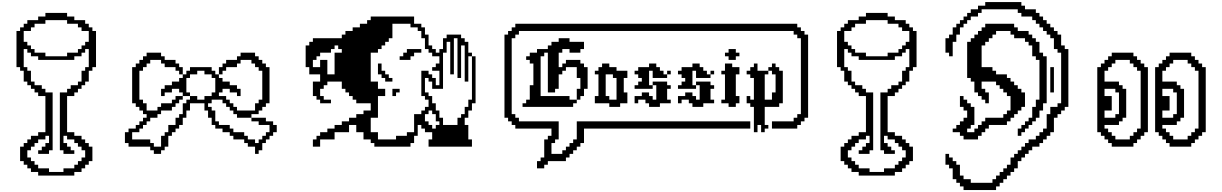

<svg xmlns="http://www.w3.org/2000/svg" viewBox="-20 -1449 12076 1897"><path d="M357.1 214.3V178.6H321.4V142.9H285.7V107.1H250V35.7H285.7V0H321.4V-35.7H357.1V-71.4H428.6V-107.1H464.3V-35.7H428.6V0H392.9V35.7H357.1V71.4H464.3V35.7H500V-535.7H428.6V-571.4H392.9V-607.1H321.4V-642.9H285.7V-750H250V-785.7H214.3V-964.3H250V-928.6H285.7V-892.9H357.1V-857.1H714.3V-892.9H785.7V-928.6H821.4V-964.3H857.1V-785.7H821.4V-750H785.7V-642.9H750V-607.1H678.6V-571.4H642.9V-535.7H571.4V35.7H607.1V71.4H714.3V35.7H678.6V0H642.9V-35.7H607.1V-107.1H642.9V-71.4H714.3V-35.7H750V0H785.7V35.7H821.4V107.1H785.7V142.9H750V178.6H714.3V214.3H607.1V250H464.3V214.3ZM357.1 -107.1H285.7V-71.4H250V-35.7H214.3V0H178.6V142.9H214.3V178.6H250V214.3H285.7V250H357.1V285.7H714.3V250H785.7V214.3H821.4V178.6H857.1V142.9H892.9V0H857.1V-35.7H821.4V-71.4H785.7V-107.1H714.3V-142.9H642.9V-500H714.3V-535.7H750V-571.4H785.7V-607.1H821.4V-642.9H857.1V-750H892.9V-785.7H928.6V-1142.9H892.9V-1178.6H857.1V-1214.3H821.4V-1250H714.3V-1285.7H642.9V-1321.4H428.6V-1285.7H357.1V-1250H250V-1214.3H214.3V-1178.6H178.6V-1142.9H142.9V-785.7H178.6V-750H214.3V-642.9H250V-607.1H285.7V-571.4H321.4V-535.7H357.1V-500H428.6V-142.9H357.1ZM857.1 -1035.7H821.4V-1000H785.7V-964.3H750V-928.6H642.9V-892.9H428.6V-928.6H321.4V-964.3H285.7V-1000H250V-1035.7H214.3V-1142.9H285.7V-1178.6H321.4V-1214.3H428.6V-1250H642.9V-1214.3H750V-1178.6H785.7V-1142.9H857.1Z M1214.3 -142.9V-35.7H1250V0H1464.3V35.7H1500V71.4H1571.4V35.7H1607.1V0H1642.9V-107.1H1678.6V-142.9H1714.3V-178.6H1750V-214.3H1785.7V-285.7H1821.4V-357.1H1857.1V-428.6H2000V-357.1H2035.7V-285.7H2071.4V-214.3H2107.1V-178.6H2178.6V-142.9H2250V-107.1H2285.7V-71.4H2392.9V-35.7H2428.6V0H2500V71.4H2535.7V35.7H2571.4V-35.7H2607.1V-71.4H2642.9V-107.1H2678.6V-142.9H2714.3V-214.3H2678.6V-250H2607.1V-285.7H2464.3V-250H2535.7V-214.3H2642.9V-142.9H2607.1V-107.1H2571.4V-71.4H2535.7V-35.7H2500V-71.4H2428.6V-107.1H2392.9V-142.9H2285.7V-178.6H2250V-214.3H2142.9V-250H2107.1V-357.1H2071.4V-392.9H2035.7V-428.6H2071.4V-464.3H2178.6V-428.6H2214.3V-392.9H2250V-357.1H2285.7V-321.4H2321.4V-285.7H2464.3V-321.4H2535.7V-357.1H2571.4V-392.9H2607.1V-428.6H2642.9V-785.7H2607.1V-821.4H2571.4V-857.1H2535.7V-892.9H2500V-928.6H2357.1V-892.9H2321.4V-857.1H2214.3V-821.4H2178.6V-785.7H2142.9V-714.3H2178.6V-750H2214.3V-785.7H2321.4V-821.4H2357.1V-857.1H2464.3V-821.4H2500V-785.7H2535.7V-750H2571.4V-464.3H2535.7V-428.6H2500V-357.1H2321.4V-392.9H2285.7V-428.6H2250V-464.3H2214.3V-500H2142.9V-535.7H2178.6V-571.4H2250V-535.7H2321.4V-500H2357.1V-571.4H2321.4V-607.1H2250V-642.9H2178.6V-678.6H2142.9V-714.3H2107.1V-750H2071.4V-785.7H1857.1V-750H1821.4V-714.3H1785.7V-678.6H1750V-642.9H1678.6V-607.1H1607.1V-571.4H1571.4V-500H1607.1V-535.7H1678.6V-571.4H1750V-535.7H1785.7V-500H1857.1V-535.7H1821.4V-678.6H1857.1V-714.3H1928.6V-750H2000V-714.3H2071.4V-678.6H2107.1V-535.7H2071.4V-500H2000V-464.3H1928.6V-500H1857.1V-464.3H1821.4V-428.6H1785.7V-321.4H1750V-285.7H1714.3V-214.3H1642.9V-142.9H1607.1V-107.1H1571.4V0H1500V-35.7H1464.3V-71.4H1285.7V-142.9H1357.1V-178.6H1392.9V-214.3H1428.6V-250H1464.3V-285.7H1535.7V-321.4H1571.4V-357.1H1678.6V-392.9H1714.3V-428.6H1750V-464.3H1785.7V-500H1714.3V-464.3H1678.6V-428.6H1571.4V-392.9H1535.7V-357.1H1428.6V-428.6H1392.9V-464.3H1357.1V-750H1392.9V-785.7H1428.6V-821.4H1464.3V-857.1H1571.4V-821.4H1607.1V-785.7H1714.3V-750H1750V-714.3H1785.7V-785.7H1750V-821.4H1714.3V-857.1H1607.1V-892.9H1571.4V-928.6H1428.6V-892.9H1392.9V-857.1H1357.1V-821.4H1321.4V-785.7H1285.7V-428.6H1321.4V-392.9H1357.1V-357.1H1392.9V-321.4H1428.6V-285.7H1392.9V-250H1357.1V-214.3H1321.4V-178.6H1250V-142.9Z M3071.4 -71.4V0H3142.9V-71.4H3285.7V-142.9H3428.6V-214.3H3500V-142.9H3571.4V-71.4H3642.9V-35.7H3678.6V0H4035.7V-35.7H4071.4V-107.1H4107.1V-214.3H4142.9V-178.6H4178.6V-142.9H4250V-71.4H4214.3V0H4642.9V-71.4H4607.1V-214.3H4571.4V-285.7H4607.1V-357.1H4642.9V-428.6H4678.6V-892.9H4642.9V-464.3H4607.1V-392.9H4571.4V-321.4H4535.7V-285.7H4500V-214.3H4357.1V-285.7H4321.4V-357.1H4285.7V-428.6H4250V-500H4214.3V-535.7H4178.6V-678.6H4214.3V-642.9H4250V-571.4H4357.1V-928.6H4392.9V-1035.7H4428.6V-714.3H4464.3V-1071.4H4500V-678.6H4535.7V-1000H4571.4V-642.9H4607.1V-892.9H4642.9V-928.6H4607.1V-1035.7H4571.4V-1071.4H4535.7V-1107.1H4392.9V-1071.4H4357.1V-964.3H4321.4V-928.6H4285.7V-964.3H4250V-1000H4214.3V-1107.1H4178.6V-1178.6H4142.9V-1214.3H4071.4V-1285.7H3642.9V-1250H3607.1V-1214.3H3535.7V-1178.6H3464.3V-1142.9H3392.9V-1107.1H3357.1V-1071.4H3071.4V-1035.7H3035.7V-1000H3000V-785.7H3035.7V-714.3H3142.9V-642.9H3071.4V-500H3107.1V-464.3H3142.9V-428.6H3250V-464.3H3178.6V-500H3142.9V-571.4H3178.6V-607.1H3214.3V-642.9H3357.1V-571.4H3392.9V-535.7H3428.6V-500H3464.3V-464.3H3500V-428.6H3642.9V-357.1H3571.4V-321.4H3500V-285.7H3428.6V-250H3357.1V-214.3H3285.7V-178.6H3214.3V-142.9H3142.9V-107.1H3107.1V-71.4ZM3714.3 -142.9H3642.9V-285.7H3714.3V-500H3785.7V-571.4H3714.3V-642.9H3642.9V-928.6H3714.3V-964.3H3750V-1000H3785.7V-1035.7H3821.4V-1071.4H3857.1V-1214.3H4035.7V-1178.6H4107.1V-1142.9H4142.9V-1071.4H4178.6V-964.3H4214.3V-928.6H4250V-892.9H4321.4V-821.4H4285.7V-785.7H4250V-750H4321.4V-607.1H4285.7V-678.6H4250V-714.3H4214.3V-750H4142.9V-500H4178.6V-464.3H4214.3V-392.9H4178.6V-357.1H4142.9V-321.4H4071.4V-142.9H4000V-107.1H3892.9V-71.4H3714.3ZM3142.9 -785.7H3071.4V-857.1H3107.1V-892.9H3142.9V-928.6H3250V-964.3H3285.7V-1000H3321.4V-964.3H3357.1V-928.6H3285.7V-714.3H3214.3V-857.1H3142.9ZM3750 -714.3V-678.6H3785.7V-642.9H3857.1V-678.6H3821.4V-714.3H3785.7V-750H3750V-821.4H3714.3V-714.3ZM3857.1 -571.4V-500H3892.9V-535.7H3928.6V-571.4ZM3928.6 -892.9V-857.1H4035.7V-892.9H4071.4V-928.6H4142.9V-964.3H4000V-928.6H3964.3V-892.9ZM4250 -357.1V-321.4H4285.7V-250H4321.4V-214.3H4285.7V-178.6H4250V-214.3H4214.3V-250H4178.6V-321.4H4214.3V-357.1Z M5285.7 142.9V214.3H5357.1V178.6H5392.9V142.9H5571.4V107.1H5607.1V71.4H5642.9V35.7H5678.6V0H5714.3V-35.7H5750V-178.6H7392.9V-250H5678.6V-71.4H5642.9V-35.7H5607.1V0H5571.4V35.7H5535.7V71.4H5428.6V-35.7H5464.3V-71.4H5500V-250H5107.1V-285.7H5071.4V-321.4H5035.7V-1071.4H5071.4V-1107.1H5107.1V-1142.9H7821.4V-1107.1H7857.1V-1071.4H7892.9V-321.4H7857.1V-285.7H7821.4V-250H7607.1V-178.6H7857.1V-214.3H7892.9V-250H7928.6V-285.7H7964.3V-1107.1H7928.6V-1142.9H7892.9V-1178.6H7857.1V-1214.3H5071.4V-1178.6H5035.7V-1142.9H5000V-1107.1H4964.3V-285.7H5000V-250H5035.7V-214.3H5071.4V-178.6H5428.6V-107.1H5392.9V-71.4H5357.1V107.1H5321.4V142.9ZM5142.9 -428.6V-392.9H5642.9V-428.6H5678.6V-464.3H5607.1V-500H5321.4V-892.9H5357.1V-928.6H5392.9V-535.7H5464.3V-571.4H5500V-714.3H5535.7V-750H5571.4V-785.7H5678.6V-678.6H5714.3V-571.4H5678.6V-464.3H5714.3V-500H5750V-571.4H5785.7V-785.7H5750V-821.4H5714.3V-857.1H5571.4V-821.4H5535.7V-785.7H5500V-928.6H5535.7V-964.3H5607.1V-928.6H5714.3V-964.3H5750V-1035.7H5607.1V-1071.4H5500V-1035.7H5428.6V-1000H5392.9V-964.3H5285.7V-928.6H5214.3V-892.9H5178.6V-857.1H5214.3V-821.4H5250V-607.1H5214.3V-464.3H5178.6V-428.6ZM5892.9 -500H5857.1V-428.6H6000V-392.9H6107.1V-428.6H6178.6V-535.7H6142.9V-678.6H6178.6V-750H6071.4V-785.7H6000V-821.4H5928.6V-785.7H5892.9V-750H5857.1V-714.3H5892.9ZM6000 -464.3V-500H5964.3V-714.3H6035.7V-678.6H6071.4V-464.3ZM6321.4 -500H6250V-428.6H6285.7V-464.3H6357.1V-428.6H6392.9V-392.9H6500V-428.6H6607.1V-464.3H6571.4V-571.4H6607.1V-607.1H6571.4V-642.9H6428.6V-607.1H6464.3V-464.3H6428.6V-500H6392.9V-535.7H6321.4ZM6250 -607.1V-571.4H6428.6V-607.1H6392.9V-750H6428.6V-678.6H6571.4V-714.3H6535.7V-750H6500V-785.7H6464.3V-821.4H6392.9V-785.7H6285.7V-750H6250V-714.3H6285.7V-678.6H6321.4V-642.9H6285.7V-607.1ZM6571.4 -750V-714.3H6607.1V-750ZM6750 -500H6678.6V-428.6H6714.3V-464.3H6785.7V-428.6H6821.4V-392.9H6928.6V-428.6H7035.7V-464.3H7000V-571.4H7035.7V-607.1H7000V-642.9H6857.1V-607.1H6892.9V-464.3H6857.1V-500H6821.4V-535.7H6750ZM6678.6 -607.1V-571.4H6857.1V-607.1H6821.4V-750H6857.1V-678.6H7000V-714.3H6964.3V-750H6928.6V-785.7H6892.9V-821.4H6821.4V-785.7H6714.3V-750H6678.6V-714.3H6714.3V-678.6H6750V-642.9H6714.3V-607.1ZM7000 -750V-714.3H7035.7V-750ZM7142.9 -821.4V-750H7107.1V-714.3H7142.9V-464.3H7107.1V-428.6H7178.6V-392.9H7250V-428.6H7285.7V-500H7250V-714.3H7285.7V-785.7H7214.3V-821.4ZM7142.9 -928.6V-892.9H7178.6V-857.1H7250V-892.9H7285.7V-928.6H7250V-964.3H7178.6V-928.6ZM7464.3 -750V-821.4H7428.6V-785.7H7392.9V-750H7357.1V-714.3H7392.9V-678.6H7428.6V-464.3H7392.9V-500H7357.1V-428.6H7392.9V-392.9H7428.6V-142.9H7464.3V-214.3H7500V-142.9H7535.7V-178.6H7571.4V-214.3H7535.7V-392.9H7678.6V-428.6H7714.3V-750H7678.6V-785.7H7642.9V-821.4H7607.1V-785.7H7571.4V-750H7607.1V-714.3H7642.9V-535.7H7607.1V-464.3H7535.7V-714.3H7571.4V-750Z M8464.3 214.3V178.6H8428.6V142.9H8392.9V107.1H8357.1V35.7H8392.9V0H8428.6V-35.7H8464.3V-71.4H8535.7V-107.1H8571.4V-35.7H8535.7V0H8500V35.7H8464.3V71.4H8571.4V35.7H8607.1V-535.7H8535.7V-571.4H8500V-607.1H8428.6V-642.9H8392.9V-750H8357.1V-785.7H8321.4V-964.3H8357.1V-928.6H8392.9V-892.9H8464.3V-857.1H8821.4V-892.9H8892.9V-928.6H8928.6V-964.3H8964.3V-785.7H8928.6V-750H8892.9V-642.9H8857.1V-607.1H8785.7V-571.4H8750V-535.7H8678.6V35.7H8714.3V71.4H8821.4V35.7H8785.7V0H8750V-35.7H8714.3V-107.1H8750V-71.4H8821.4V-35.7H8857.1V0H8892.9V35.7H8928.6V107.1H8892.9V142.9H8857.1V178.6H8821.4V214.3H8714.3V250H8571.4V214.3ZM8464.3 -107.1H8392.9V-71.4H8357.1V-35.7H8321.4V0H8285.7V142.9H8321.4V178.6H8357.1V214.3H8392.9V250H8464.3V285.7H8821.4V250H8892.9V214.3H8928.6V178.6H8964.3V142.9H9000V0H8964.3V-35.7H8928.6V-71.4H8892.9V-107.1H8821.4V-142.9H8750V-500H8821.4V-535.7H8857.1V-571.4H8892.9V-607.1H8928.6V-642.9H8964.3V-750H9000V-785.7H9035.7V-1142.9H9000V-1178.6H8964.3V-1214.3H8928.6V-1250H8821.4V-1285.7H8750V-1321.4H8535.7V-1285.7H8464.3V-1250H8357.1V-1214.3H8321.4V-1178.6H8285.7V-1142.9H8250V-785.7H8285.7V-750H8321.4V-642.9H8357.1V-607.1H8392.9V-571.4H8428.6V-535.7H8464.3V-500H8535.7V-142.9H8464.3ZM8964.3 -1035.7H8928.6V-1000H8892.9V-964.3H8857.1V-928.6H8750V-892.9H8535.7V-928.6H8428.6V-964.3H8392.9V-1000H8357.1V-1035.7H8321.4V-1142.9H8392.9V-1178.6H8428.6V-1214.3H8535.7V-1250H8750V-1214.3H8857.1V-1178.6H8892.9V-1142.9H8964.3Z M9321.4 71.4V178.6H9357.1V214.3H9392.9V321.4H9428.6V357.1H9464.3V392.9H9500V428.6H9821.4V392.9H9857.1V357.1H9892.9V321.4H9928.6V285.7H9964.3V250H10000V214.3H10035.7V142.9H10071.4V107.1H10107.1V71.4H10142.9V35.7H10178.6V0H10250V-35.7H10285.7V-71.4H10321.4V-107.1H10357.1V-142.9H10392.9V-285.7H10428.6V-321.4H10464.3V-357.1H10500V-392.9H10535.7V-964.3H10500V-1000H10464.3V-1107.1H10428.6V-1142.9H10392.9V-1178.6H10357.1V-1214.3H10321.4V-1250H10285.7V-1285.7H10250V-1321.4H10214.3V-1357.1H10107.1V-1392.9H10071.4V-1428.6H9714.3V-1392.9H9642.9V-1357.1H9571.4V-1321.4H9535.7V-1285.7H9500V-1250H9464.3V-1214.3H9428.6V-1178.6H9392.9V-1107.1H9357.1V-1071.4H9321.4V-928.6H9357.1V-892.9H9392.9V-1035.7H9428.6V-1107.1H9464.3V-1178.6H9500V-1214.3H9535.7V-1250H9571.4V-1285.7H9642.9V-1321.4H9678.6V-1357.1H10035.7V-1321.4H10071.4V-1285.7H10178.6V-1250H10214.3V-1214.3H10250V-1178.6H10285.7V-1142.9H10321.4V-1107.1H10357.1V-1071.4H10392.9V-964.3H10428.6V-928.6H10464.3V-428.6H10428.6V-392.9H10357.1V-321.4H10321.4V-178.6H10285.7V-142.9H10250V-107.1H10214.3V-71.4H10142.9V-35.7H10107.1V0H10071.4V35.7H10035.7V71.4H10000V107.1H9964.3V178.6H9928.6V214.3H9892.9V250H9857.1V285.7H9821.4V321.4H9785.7V357.1H9571.4V321.4H9500V285.7H9464.3V178.6H9428.6V142.9H9392.9V107.1H9357.1V71.4ZM9535.7 -1035.7V-678.6H9571.4V-642.9H9607.1V-535.7H9642.9V-500H9678.6V-464.3H9714.3V-428.6H9750V-535.7H9714.3V-571.4H9678.6V-642.9H9821.4V-607.1H9857.1V-571.4H9892.9V-535.7H9928.6V-500H9964.3V-357.1H9928.6V-321.4H9892.9V-285.7H9714.3V-250H9678.6V-214.3H9642.9V-178.6H9607.1V-142.9H9535.7V-178.6H9571.4V-214.3H9607.1V-392.9H9571.4V-428.6H9535.7V-464.3H9500V-500H9464.3V-392.9H9500V-357.1H9535.7V-285.7H9500V-250H9464.3V-214.3H9428.6V-178.6H9392.9V-142.9H9464.3V-107.1H9500V-71.4H9642.9V-107.1H9678.6V-142.9H9714.3V-178.6H9750V-214.3H9928.6V-250H9964.3V-285.7H10000V-321.4H10035.7V-357.1H10071.4V-392.9H10107.1V-535.7H10071.4V-571.4H10035.7V-607.1H10000V-642.9H9964.3V-678.6H9928.6V-714.3H9821.4V-750H9785.7V-785.7H9678.6V-1000H9714.3V-1035.7H9750V-1071.4H9785.7V-1107.1H9821.4V-1142.9H9964.3V-1107.1H10000V-1071.4H10107.1V-1035.7H10142.9V-1000H10178.6V-892.9H10214.3V-857.1H10250V-464.3H10214.3V-392.9H10178.6V-285.7H10142.9V-250H10107.1V-214.3H10071.4V-178.6H10035.7V-107.1H10071.4V-142.9H10107.1V-178.6H10142.9V-214.3H10178.6V-250H10214.3V-285.7H10250V-357.1H10285.7V-428.6H10321.4V-892.9H10285.7V-928.6H10250V-1035.7H10214.3V-1071.4H10178.6V-1107.1H10142.9V-1142.9H10035.7V-1178.6H10000V-1214.3H9714.3V-1178.6H9678.6V-1142.9H9642.9V-1107.1H9607.1V-1071.4H9571.4V-1035.7ZM10357.1 -785.7V-535.7H10392.9V-785.7Z M11000 -71.4V-107.1H10964.3V-142.9H10928.6V-178.6H10892.9V-214.3H11035.7V-250H11071.4V-285.7H11107.1V-571.4H11071.4V-607.1H11035.7V-642.9H10892.9V-750H10928.6V-785.7H10964.3V-821.4H11000V-857.1H11142.9V-821.4H11178.6V-785.7H11214.3V-750H11250V-178.6H11214.3V-142.9H11178.6V-107.1H11142.9V-71.4ZM10964.3 -35.7V0H11178.6V-35.7H11214.3V-71.4H11250V-107.1H11285.7V-142.9H11321.4V-785.7H11285.7V-821.4H11250V-857.1H11214.3V-892.9H11178.6V-928.6H10964.3V-892.9H10928.6V-857.1H10892.9V-821.4H10857.1V-785.7H10821.4V-142.9H10857.1V-107.1H10892.9V-71.4H10928.6V-35.7ZM10892.9 -285.7V-357.1H10964.3V-500H10892.9V-571.4H11000V-535.7H11035.7V-321.4H11000V-285.7ZM11571.4 -71.4V-107.1H11535.7V-142.9H11500V-178.6H11464.3V-214.3H11607.1V-250H11642.9V-285.7H11678.6V-571.4H11642.9V-607.1H11607.1V-642.9H11464.3V-750H11500V-785.7H11535.7V-821.4H11571.4V-857.1H11714.3V-821.4H11750V-785.7H11785.7V-750H11821.4V-178.6H11785.7V-142.9H11750V-107.1H11714.3V-71.4ZM11535.7 -35.7V0H11750V-35.7H11785.7V-71.4H11821.4V-107.1H11857.1V-142.9H11892.9V-785.7H11857.1V-821.4H11821.4V-857.1H11785.7V-892.9H11750V-928.6H11535.7V-892.9H11500V-857.1H11464.3V-821.4H11428.6V-785.7H11392.9V-142.9H11428.6V-107.1H11464.3V-71.4H11500V-35.7ZM11464.3 -285.7V-357.1H11535.7V-500H11464.3V-571.4H11571.4V-535.7H11607.1V-321.4H11571.4V-285.7Z"/></svg>

Font: Gossip Icons High Pixel
Style: Regular
Weight: 500
Designer: Deborah Khodanovich
Version: Version 1.001;Glyphs 3.3.1 (3343)